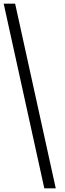

<svg xmlns="http://www.w3.org/2000/svg" viewBox="-26 -820 352 1040"><path d="M276 200 56 -800H-6L214 200Z"/></svg>

Font: Big Shoulders Text Light
Style: Regular
Weight: 300
Designer: Patric King
Foundry: XO Type Co
Version: Version 1.000; ttfautohint (v1.8.2)